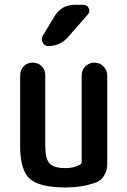

<svg xmlns="http://www.w3.org/2000/svg" viewBox="-20 -785 540 814"><path d="M259.8 9.8Q146.5 9.8 106 -27.3Q65.4 -64.5 65.4 -165V-465.8Q65.4 -488.3 80.6 -503.9Q95.7 -519.5 119.1 -519.5Q141.6 -519.5 156.7 -504.4Q171.9 -489.3 171.9 -465.8V-165Q171.9 -111.3 190.4 -91.8Q209 -72.3 257.8 -72.3Q293.9 -72.3 319.3 -86.9Q326.2 -90.8 326.2 -99.6V-464.8Q326.2 -488.3 342.3 -503.9Q358.4 -519.5 380.4 -519.5Q402.3 -519.5 418.5 -503.9Q434.6 -488.3 434.6 -464.8V-88.9Q434.6 -61.5 420.9 -39.6Q407.2 -17.6 382.8 -9.8Q325.2 9.8 259.8 9.8ZM296.9 -764.6H333Q349.6 -764.6 356.4 -750Q363.3 -735.4 351.6 -722.7L267.6 -627Q235.4 -589.8 184.6 -589.8Q168.9 -589.8 161.1 -604.5Q153.3 -619.1 161.1 -632.8L210.9 -715.8Q240.2 -764.6 296.9 -764.6Z"/></svg>

Font: Rounded Mgen+ 1mn medium
Style: Regular
Weight: 500
Designer: [Source Han Sans]
Ryoko NISHIZUKA  (kana & ideographs); Paul D. Hunt (Latin, Greek & Cyrillic); Wenlong ZHANG  (bopomofo
Version: Version 1.059.20150602